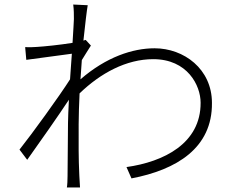

<svg xmlns="http://www.w3.org/2000/svg" viewBox="-20 -801 1040 847"><path d="M358 -625 348 -622C356 -697 363 -756 367 -778L303 -781C306 -759 306 -736 306 -717C306 -706 303 -665 300 -612C245 -603 176 -596 143 -594C126 -593 109 -592 91 -593L96 -537C162 -546 254 -558 297 -564C294 -528 292 -489 289 -451C242 -377 121 -210 66 -141L100 -96C157 -176 233 -284 284 -361C282 -318 280 -281 280 -259C279 -159 279 -119 278 -24C278 -8 277 16 275 26H333L330 -25C326 -111 327 -158 327 -254C327 -294 329 -340 331 -389C423 -478 537 -540 656 -540C807 -540 865 -424 865 -348C866 -168 702 -87 538 -64L560 -14C759 -52 917 -148 915 -347C915 -497 791 -588 662 -588C566 -588 449 -550 335 -451C337 -479 339 -508 341 -536C354 -558 370 -582 381 -600Z"/></svg>

Font: Noto Sans CJK KR Light
Style: Regular
Weight: 300
Designer: Ryoko NISHIZUKA (kana & ideographs); Paul D. Hunt (Latin, Greek & Cyrillic); Wenlong ZHANG (bopomofo); Sandoll Communica
Foundry: Adobe Systems Incorporated
Version: Version 1.004;PS 1.004;hotconv 1.0.82;makeotf.lib2.5.63406